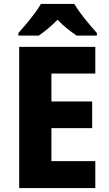

<svg xmlns="http://www.w3.org/2000/svg" viewBox="-20 -951 552 971"><path d="M462 0H77V-714H462V-579H240V-438H446V-303H240V-136H462ZM356 -931Q376 -897 409 -856Q442 -815 470 -784V-771H368Q345 -786 320 -806Q295 -826 271 -851Q246 -826 222 -806Q198 -786 176 -771H73V-784Q90 -803 112 -829Q134 -855 154.5 -882.5Q175 -910 187 -931Z"/></svg>

Font: Noto Sans Sinhala SemiCondensed ExtraBold
Style: Regular
Weight: 800
Width: 4
Designer: Jelle Bosma - Monotype Design Team
Foundry: Monotype Imaging Inc.
Version: Version 2.006; ttfautohint (v1.8.4.7-5d5b)